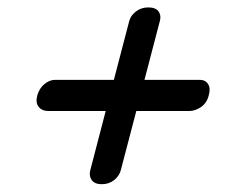

<svg xmlns="http://www.w3.org/2000/svg" viewBox="-20 -592 596 505"><path d="M247.5 -107.5Q229 -107.5 221.2 -118.5Q213.5 -129.5 217.5 -144.5L258 -300H108Q90.5 -300 81.8 -310.8Q73 -321.5 78 -341Q83.5 -360 97 -371Q110.5 -382 125 -382H279.5L320 -537Q324 -551.5 337.8 -562Q351.5 -572.5 370 -572.5Q389.5 -572.5 397 -562Q404.5 -551.5 400.5 -537L360 -382H505.5Q520 -382 527.2 -371Q534.5 -360 529 -341Q524 -321 508.8 -310.5Q493.5 -300 477.5 -300H338.5L297.5 -143.5Q293.5 -129 280 -118.2Q266.5 -107.5 247.5 -107.5Z"/></svg>

Font: Fraunces 72pt SuperSoft SemiBold
Style: Italic
Weight: 600
Italic angle: -16°
Version: Version 1.000;[b76b70a41]